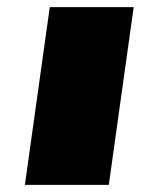

<svg xmlns="http://www.w3.org/2000/svg" viewBox="-20 -520 396 540"><path d="M286 0H50L120 -500H356Z"/></svg>

Font: Fivo Sans Modern ExtBlk
Style: Regular
Weight: 900
Designer: Alexander Slobzheninov
Foundry: Alexander Slobzheninov
Version: 1.0